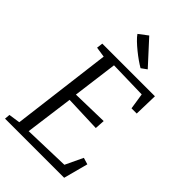

<svg xmlns="http://www.w3.org/2000/svg" viewBox="-287 -1075 1171 1171"><g transform="rotate(45 298.0 -490.0)"><path d="M4 0 7 -35 81 -46 162 -693 95 -703 100 -743H554L550 -590H505L489 -694L244 -700L206 -409.5L440 -415L436 -351L201.5 -359.5L160 -48L459 -57L513 -171L556 -158L514 0ZM371 -802Q353.5 -812 330.2 -828.2Q307 -844.5 283.2 -863.8Q259.5 -883 239.8 -902Q220 -921 209.5 -936.5L267.5 -980.5L407 -828Z"/></g></svg>

Font: Merriweather Light
Style: Italic
Weight: 300
Italic angle: -7.8°
Designer: Eben Sorkin
Foundry: Eben Sorkin
Version: Version 2.101